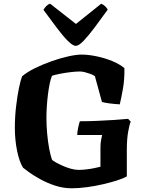

<svg xmlns="http://www.w3.org/2000/svg" viewBox="-20 -1014 802 1034"><path d="M366 0Q321 0 278 -14Q235 -28 198.5 -48Q162 -68 137 -86Q112 -104 104 -111Q84 -143 72 -202Q60 -261 60 -326Q60 -384 66.5 -440Q73 -496 82 -539.5Q91 -583 99 -603Q126 -626 167.5 -646.5Q209 -667 257 -684Q305 -701 348 -710.5Q391 -720 419 -720Q455 -720 499 -711Q543 -702 583.5 -685.5Q624 -669 650 -647Q651 -586 642 -535.5Q633 -485 625 -452Q593 -454 567 -457.5Q541 -461 529 -465L491 -604Q481 -611 465.5 -616.5Q450 -622 436 -625.5Q422 -629 410 -629Q390 -629 360 -625.5Q330 -622 302.5 -616.5Q275 -611 260 -606Q253 -590 247.5 -563Q242 -536 238 -503.5Q234 -471 232 -438.5Q230 -406 230 -379Q230 -339 234 -294.5Q238 -250 245 -213Q252 -176 260 -154Q264 -149 279 -140.5Q294 -132 316 -122Q338 -112 361 -105.5Q384 -99 404 -99Q420 -99 443 -101.5Q466 -104 487.5 -108.5Q509 -113 521 -116V-219Q521 -242 524.5 -260.5Q528 -279 530 -287H396Q396 -304 401 -326.5Q406 -349 410 -361Q452 -361 501 -363Q550 -365 595.5 -368Q641 -371 670 -374L684 -359Q677 -343 670 -303.5Q663 -264 663 -205V-64Q646 -54 612.5 -43Q579 -32 536 -22Q493 -12 448.5 -6Q404 0 366 0ZM388 -767Q372 -767 345.5 -793.5Q319 -820 286 -864Q253 -908 214 -961Q220 -972 229.5 -981.5Q239 -991 250 -994L389 -885L525 -994Q536 -990 546 -980.5Q556 -971 560 -962Q522 -909 488.5 -864.5Q455 -820 429.5 -793.5Q404 -767 388 -767Z"/></svg>

Font: Texturina 12pt ExtraBold
Style: Regular
Weight: 800
Designer: Guillermo Torres Carreño
Foundry: Omnibus-Type
Version: Version 1.002